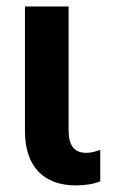

<svg xmlns="http://www.w3.org/2000/svg" viewBox="-20 -559 349 593"><path d="M215.3 13.7C239.3 13.7 269.5 9.8 289.6 1V-96.2C275.9 -91.3 261.7 -86.9 246.6 -86.9C204.1 -86.9 191.9 -116.2 191.9 -157.2V-539.1H57.1V-154.3C57.1 -45.9 113.3 13.7 215.3 13.7Z"/></svg>

Font: Winston
Style: Bold
Weight: 700
Designer: Vernon Adams, Kim Jin-seong, David Berlow, Cristiano Sobral
Foundry: The Winston Project Authors
Version: Version 3.004